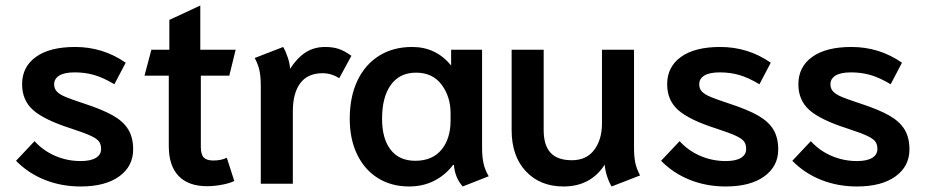

<svg xmlns="http://www.w3.org/2000/svg" viewBox="-20 -665 3350 695"><path d="M38 -83 105 -154Q137 -119 180.5 -100.5Q224 -82 272 -82Q308 -82 327 -93.5Q346 -105 346 -126Q346 -142 338.5 -152.5Q331 -163 308.5 -173.5Q286 -184 237 -200Q140 -231 100 -266.5Q60 -302 60 -360Q60 -423 110 -459Q160 -495 252 -495Q353 -495 435 -438L394 -360Q354 -384 321 -393.5Q288 -403 251 -403Q213 -403 194.5 -391.5Q176 -380 176 -360Q176 -344 186 -333.5Q196 -323 217.5 -314Q239 -305 285 -290Q352 -268 389.5 -246.5Q427 -225 444.5 -196Q462 -167 462 -124Q462 -63 411.5 -26.5Q361 10 272 10Q202 10 142 -14Q82 -38 38 -83Z M591 -136V-391H503L528 -485H593V-593L705 -645V-485H833L810 -391H707V-133Q707 -106 717.5 -95Q728 -84 752 -84Q781 -84 801 -94L828 -10Q813 -2 784.5 3.5Q756 9 730 9Q662 9 626.5 -28Q591 -65 591 -136Z M924 -354Q924 -386 919.5 -408.5Q915 -431 902 -455L1005 -495Q1014 -480 1021.5 -457.5Q1029 -435 1030 -416Q1056 -456 1086.5 -475.5Q1117 -495 1157 -495Q1185 -495 1206 -488Q1227 -481 1252 -463L1208 -382Q1179 -400 1148 -400Q1094 -400 1067 -364Q1040 -328 1040 -262V0H924Z M1246 -235Q1246 -314 1273.5 -372.5Q1301 -431 1352 -463Q1403 -495 1472 -495Q1558 -495 1613 -428V-485H1725V-132Q1725 -96 1730.5 -72.5Q1736 -49 1749 -27L1655 10Q1627 -21 1623 -68H1620Q1592 -31 1551.5 -10.5Q1511 10 1461 10Q1397 10 1348.5 -20Q1300 -50 1273 -105.5Q1246 -161 1246 -235ZM1611 -229V-255Q1611 -315 1578.5 -358.5Q1546 -402 1486 -402Q1427 -402 1395 -358Q1363 -314 1363 -235Q1363 -163 1394 -123Q1425 -83 1483 -83Q1545 -83 1578 -123Q1611 -163 1611 -229Z M1832 -194V-485H1948V-194Q1948 -139 1973 -112Q1998 -85 2050 -85Q2103 -85 2131 -122.5Q2159 -160 2159 -218V-485H2275V-131Q2275 -99 2279.5 -76.5Q2284 -54 2297 -30L2194 10Q2185 -4 2177.5 -27Q2170 -50 2169 -69Q2118 10 2020 10Q1935 10 1883.5 -45Q1832 -100 1832 -194Z M2373 -83 2440 -154Q2472 -119 2515.5 -100.5Q2559 -82 2607 -82Q2643 -82 2662 -93.5Q2681 -105 2681 -126Q2681 -142 2673.5 -152.5Q2666 -163 2643.5 -173.5Q2621 -184 2572 -200Q2475 -231 2435 -266.5Q2395 -302 2395 -360Q2395 -423 2445 -459Q2495 -495 2587 -495Q2688 -495 2770 -438L2729 -360Q2689 -384 2656 -393.5Q2623 -403 2586 -403Q2548 -403 2529.5 -391.5Q2511 -380 2511 -360Q2511 -344 2521 -333.5Q2531 -323 2552.5 -314Q2574 -305 2620 -290Q2687 -268 2724.5 -246.5Q2762 -225 2779.5 -196Q2797 -167 2797 -124Q2797 -63 2746.5 -26.5Q2696 10 2607 10Q2537 10 2477 -14Q2417 -38 2373 -83Z M2848 -83 2915 -154Q2947 -119 2990.5 -100.5Q3034 -82 3082 -82Q3118 -82 3137 -93.5Q3156 -105 3156 -126Q3156 -142 3148.5 -152.5Q3141 -163 3118.5 -173.5Q3096 -184 3047 -200Q2950 -231 2910 -266.5Q2870 -302 2870 -360Q2870 -423 2920 -459Q2970 -495 3062 -495Q3163 -495 3245 -438L3204 -360Q3164 -384 3131 -393.5Q3098 -403 3061 -403Q3023 -403 3004.5 -391.5Q2986 -380 2986 -360Q2986 -344 2996 -333.5Q3006 -323 3027.5 -314Q3049 -305 3095 -290Q3162 -268 3199.5 -246.5Q3237 -225 3254.5 -196Q3272 -167 3272 -124Q3272 -63 3221.5 -26.5Q3171 10 3082 10Q3012 10 2952 -14Q2892 -38 2848 -83Z"/></svg>

Font: Niramit SemiBold
Style: Regular
Weight: 600
Designer: Katatrad Aksorn Co.,Ltd.
Foundry: Cadson Demak Co.,Ltd.
Version: Version 1.001; ttfautohint (v1.6)